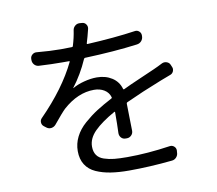

<svg xmlns="http://www.w3.org/2000/svg" viewBox="-88 -896 1175 1038"><g transform="rotate(-10 500.0 -376.5)"><path d="M591.8 -169.9Q591.8 -155.3 581.5 -145Q571.3 -134.8 557.6 -134.8H549.8Q535.2 -134.8 525.9 -145Q516.6 -155.3 516.6 -169.9Q518.6 -216.8 518.6 -284.2Q518.6 -289.1 514.6 -287.1Q441.4 -246.1 402.3 -207Q363.3 -168 363.3 -123Q363.3 -94.7 376 -76.2Q388.7 -57.6 415 -48.8Q441.4 -40 470.2 -37.1Q499 -34.2 542 -34.2Q652.3 -34.2 777.3 -52.7Q791 -54.7 801.3 -45.9Q811.5 -37.1 811.5 -23.4L810.5 -11.7Q810.5 2.9 800.3 14.2Q790 25.4 775.4 26.4Q652.3 39.1 539.1 39.1Q482.4 39.1 438.5 32.2Q394.5 25.4 358.4 9.3Q322.3 -6.8 302.7 -37.6Q283.2 -68.4 283.2 -112.3Q283.2 -153.3 301.8 -190.4Q320.3 -227.5 356 -258.8Q391.6 -290 426.8 -312.5Q461.9 -335 511.7 -361.3Q515.6 -363.3 514.6 -367.2Q506.8 -394.5 482.9 -409.2Q459 -423.8 426.8 -423.8Q337.9 -423.8 255.9 -350.6Q237.3 -333 188.5 -273.4Q178.7 -262.7 164.6 -260.7Q150.4 -258.8 138.7 -267.6L126 -277.3Q114.3 -286.1 114.3 -301.8Q114.3 -313.5 123 -322.3Q258.8 -460 324.2 -595.7Q326.2 -599.6 321.3 -599.6H285.2Q225.6 -599.6 156.2 -603.5Q141.6 -604.5 131.8 -615.2Q122.1 -626 122.1 -640.6V-646.5Q122.1 -660.2 132.3 -669.4Q142.6 -678.7 156.2 -677.7Q231.4 -670.9 289.1 -670.9Q328.1 -670.9 349.6 -671.9Q354.5 -671.9 355.5 -675.8Q369.1 -719.7 375 -760.7Q377 -774.4 388.7 -784.2Q398.4 -792 410.2 -792Q412.1 -792 413.1 -792L426.8 -791Q440.4 -790 448.2 -778.8Q456.1 -767.6 453.1 -753.9Q442.4 -710 432.6 -678.7Q430.7 -673.8 435.5 -673.8Q586.9 -681.6 700.2 -698.2Q712.9 -700.2 723.1 -691.4Q733.4 -682.6 733.4 -668.9V-665Q733.4 -649.4 723.6 -638.2Q713.9 -627 698.2 -625Q572.3 -608.4 409.2 -602.5Q405.3 -601.6 403.3 -597.7Q368.2 -517.6 318.4 -453.1Q318.4 -453.1 318.8 -452.6Q319.3 -452.1 319.3 -452.1Q345.7 -467.8 382.8 -477.5Q419.9 -487.3 453.1 -487.3Q501 -487.3 536.1 -464.8Q571.3 -442.4 583 -401.4Q584 -397.5 587.9 -398.4Q624 -416 683.1 -441.4Q742.2 -466.8 763.7 -476.6Q788.1 -487.3 814.5 -501Q827.1 -506.8 840.8 -502Q854.5 -497.1 859.4 -484.4L864.3 -472.7Q867.2 -466.8 867.2 -460.9Q867.2 -454.1 864.3 -447.3Q858.4 -434.6 844.7 -430.7Q828.1 -424.8 791 -410.2Q681.6 -367.2 592.8 -326.2Q588.9 -324.2 588.9 -319.3Q589.8 -295.9 590.3 -243.7Q590.8 -191.4 591.8 -169.9Z"/></g></svg>

Font: Gen Jyuu GothicL Regular
Style: Regular
Weight: 400
Designer: [Source Han Sans]
Ryoko NISHIZUKA  (kana & ideographs); Paul D. Hunt (Latin, Greek & Cyrillic); Wenlong ZHANG  (bopomofo
Version: Version 1.002.20150607